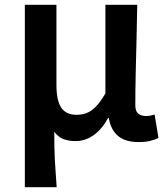

<svg xmlns="http://www.w3.org/2000/svg" viewBox="-20 -575 694 796"><path d="M83 201V-555H214V-223Q214 -158 234 -128.5Q254 -99 298 -99Q320 -99 339.5 -106.5Q359 -114 378 -133.5Q397 -153 417 -188V-555H549Q548 -486 546 -411Q544 -336 542.5 -266Q541 -196 541 -139Q541 -114 553 -104Q565 -94 586 -94Q594 -94 602.5 -95.5Q611 -97 621 -100L637 -3Q622 4 603 9Q584 14 554 14Q501 14 470.5 -10.5Q440 -35 431 -86H428Q403 -39 368 -14.5Q333 10 293 10Q266 10 244 2Q222 -6 205 -29Q205 6 205.5 35Q206 64 207.5 90.5Q209 117 211 143.5Q213 170 215 201Z"/></svg>

Font: Noto Sans SC SemiBold
Style: Regular
Weight: 600
Designer: Ryoko NISHIZUKA 西塚涼子 (kana, bopomofo & ideographs); Paul D. Hunt (Latin, Greek & Cyrillic); Sandoll Communications 산돌커뮤니
Foundry: Adobe
Version: Version 2.004-H2;hotconv 1.0.118;makeotfexe 2.5.65603